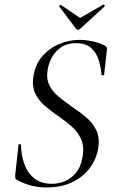

<svg xmlns="http://www.w3.org/2000/svg" viewBox="-20 -811 502 843"><path d="M183.2 12Q151 12 119.5 4.5Q88 -3 52.6 -22Q48.6 -25 47.4 -29.5Q46.2 -34 46.6 -41L61 -173.2Q61 -178.2 66.5 -178.2Q72 -178.2 72.2 -173.2Q73.2 -129.6 86.8 -90.9Q100.4 -52.2 130.3 -28.1Q160.2 -4 207.8 -4Q237.6 -4 265.3 -15.7Q293 -27.4 314 -52.8Q335 -78.2 342.2 -120.6Q350.8 -167.4 336.3 -199.8Q321.8 -232.2 293.7 -256.6Q265.6 -281 234 -302.4Q203 -324 175.7 -347.5Q148.4 -371 133.9 -402.8Q119.4 -434.6 127.4 -481Q137.6 -533.2 168.8 -567.6Q200 -602 243 -619Q286 -636 330.4 -636Q355 -636 382.2 -630.5Q409.4 -625 438 -612Q451.2 -605 449.8 -595L437.2 -484.2Q437 -480.4 431.3 -480.4Q425.6 -480.4 425.4 -484.2Q423.4 -516.8 413.1 -548.3Q402.8 -579.8 379.7 -600.6Q356.6 -621.4 313.8 -621.4Q275 -621.4 249.4 -604.2Q223.8 -587 209.2 -561.3Q194.6 -535.6 189.8 -508.4Q182 -467 196.4 -437.7Q210.8 -408.4 238 -386.2Q265.2 -364 295.8 -342.4Q328.8 -320.6 358 -296.1Q387.2 -271.6 403 -238.5Q418.8 -205.4 410.8 -157.6Q402.6 -111.2 373.7 -72.6Q344.8 -34 297.1 -11Q249.4 12 183.2 12ZM313.6 -685 240 -782.6Q239 -784.6 242.4 -787.7Q245.8 -790.8 247.2 -789.6L331.6 -732.2L433 -790.4Q435.8 -792.2 438.4 -788.4Q441 -784.6 439 -782.6L332.4 -685Q322.2 -674.8 313.6 -685Z"/></svg>

Font: Cormorant Infant Light
Style: Italic
Weight: 300
Italic angle: -10°
Designer: Christian Thalmann (Catharsis Fonts)
Foundry: Catharsis Fonts
Version: Version 4.001